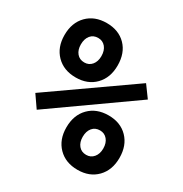

<svg xmlns="http://www.w3.org/2000/svg" viewBox="-166 -829 919 965"><g transform="rotate(30 293.0 -346.5)"><path d="M89.8 -149.4 41.5 -219.2 499 -540 547.9 -473.1ZM418 9.8Q348.1 9.8 305.7 -33.4Q263.2 -76.7 263.2 -147.5Q263.2 -219.2 305.7 -262.5Q348.1 -305.7 418 -305.7Q487.3 -305.7 529.3 -262.5Q571.3 -219.2 571.3 -147.5Q571.3 -76.7 529.3 -33.4Q487.3 9.8 418 9.8ZM418 -77.1Q444.3 -77.1 460.7 -96.7Q477.1 -116.2 477.1 -147.5Q477.1 -179.7 460.7 -199.2Q444.3 -218.8 418 -218.8Q390.1 -218.8 374 -199.2Q357.9 -179.7 357.9 -147.5Q357.9 -116.2 374 -96.7Q390.1 -77.1 418 -77.1ZM177.7 -387.7Q107.9 -387.7 65.4 -430.9Q22.9 -474.1 22.9 -544.9Q22.9 -616.7 65.4 -659.9Q107.9 -703.1 177.7 -703.1Q247.1 -703.1 289.1 -660.4Q331.1 -617.7 331.1 -544.9Q331.1 -474.1 289.1 -430.9Q247.1 -387.7 177.7 -387.7ZM177.7 -474.6Q204.1 -474.6 220.5 -494.1Q236.8 -513.7 236.8 -544.9Q236.8 -577.6 220.5 -597.2Q204.1 -616.7 177.7 -616.7Q149.9 -616.7 133.8 -597.2Q117.7 -577.6 117.7 -544.9Q117.7 -513.7 133.8 -494.1Q149.9 -474.6 177.7 -474.6Z"/></g></svg>

Font: Cascadia Mono Medium
Style: Regular
Weight: 500
Monospace: yes
Designer: Aaron Bell
Foundry: Saja Typeworks
Version: Version 2407.024